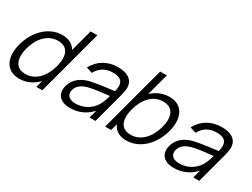

<svg xmlns="http://www.w3.org/2000/svg" viewBox="-57 -1272 2411 1839"><g transform="rotate(30 1148.0 -352.5)"><path d="M547 -720 481.7 -476.5C455.4 -525.5 405.8 -555 330.8 -555C182.8 -555 61.2 -431.5 18 -270.5C8.4 -234.7 3.6 -200.7 3.6 -169.6C3.6 -59.9 63 15 181 15C259.5 15 328.3 -19.5 382.3 -75.5L362 0H428L621 -720ZM206.9 -53.5C122.3 -53.5 83.6 -106.6 83.6 -185.2C83.6 -211.2 87.8 -240 96 -270.5C128.7 -392.5 208.4 -486.5 324.4 -486.5C408.6 -486.5 447.5 -436.7 447.5 -358.4C447.5 -332 443.1 -302.5 434.5 -270.5C401 -145.5 321.9 -53.5 206.9 -53.5Z M1119.4 -447C1109.7 -517 1047.9 -555 949.4 -555C830.4 -555 739.4 -499 688.5 -402.5L754.4 -381.5C794.2 -453.5 855.7 -485.5 929.7 -485.5C1009 -485.5 1043.7 -457.4 1043.7 -399.5C1043.7 -382.6 1040.7 -363.1 1035 -341C960.3 -331 856.3 -319.5 778.6 -302C692.3 -280.5 622.7 -233.5 599 -145C595 -130.1 593 -115.6 593 -101.7C593 -35.6 639.4 15 740.6 15C832.6 15 913.8 -21 974.1 -89.5L950.2 0H1015.7L1105.6 -335.5C1114.1 -367.5 1120.8 -399.4 1120.8 -427.1C1120.8 -434 1120.3 -440.7 1119.4 -447ZM766.1 -48.5C694.8 -48.5 669 -81.8 669 -119.7C669 -128 670.2 -136.6 672.5 -145C688.2 -203.5 742.6 -229.5 792.3 -243C856.2 -259.5 943.5 -268 1016.7 -276.5C1010.2 -252 999.8 -217 986.7 -190.5C950.9 -109 869.1 -48.5 766.1 -48.5Z M1517.8 -555C1442.8 -555 1377.4 -525.5 1324.7 -476.5L1390 -720H1316L1123 0H1189L1209.3 -75.5C1233.3 -19.5 1283.5 15 1362 15C1513.5 15 1634.6 -108.5 1678 -270.5C1687.5 -306 1692.3 -339.6 1692.3 -370.5C1692.3 -479.9 1633.1 -555 1517.8 -555ZM1372.9 -53.5C1287 -53.5 1248.6 -104.8 1248.6 -182.8C1248.6 -209.3 1253 -238.8 1261.5 -270.5C1295.6 -397.5 1374.9 -486.5 1487.4 -486.5C1574.3 -486.5 1612.5 -433.8 1612.5 -356.1C1612.5 -330 1608.2 -301.1 1600 -270.5C1567.1 -147.5 1485.4 -53.5 1372.9 -53.5Z M2266.9 -447C2257.2 -517 2195.4 -555 2096.9 -555C1977.9 -555 1886.9 -499 1836 -402.5L1901.9 -381.5C1941.7 -453.5 2003.2 -485.5 2077.2 -485.5C2156.5 -485.5 2191.2 -457.4 2191.2 -399.5C2191.2 -382.6 2188.2 -363.1 2182.5 -341C2107.8 -331 2003.8 -319.5 1926.1 -302C1839.8 -280.5 1770.2 -233.5 1746.5 -145C1742.5 -130.1 1740.5 -115.6 1740.5 -101.7C1740.5 -35.6 1786.9 15 1888.1 15C1980.1 15 2061.3 -21 2121.6 -89.5L2097.7 0H2163.2L2253.1 -335.5C2261.6 -367.5 2268.3 -399.4 2268.3 -427.1C2268.3 -434 2267.8 -440.7 2266.9 -447ZM1913.6 -48.5C1842.3 -48.5 1816.5 -81.8 1816.5 -119.7C1816.5 -128 1817.7 -136.6 1820 -145C1835.7 -203.5 1890.1 -229.5 1939.8 -243C2003.7 -259.5 2091 -268 2164.2 -276.5C2157.7 -252 2147.3 -217 2134.2 -190.5C2098.4 -109 2016.6 -48.5 1913.6 -48.5Z"/></g></svg>

Font: Manrope
Style: RegularItalic
Weight: 400
Italic angle: -15°
Designer: Mikhail Sharanda
Foundry: Mikhail Sharanda
Version: Version 4.502;hotconv 1.0.109;makeotfexe 2.5.65596